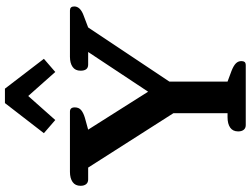

<svg xmlns="http://www.w3.org/2000/svg" viewBox="-136 -856 992 759"><g transform="rotate(-90 359.5 -476.0)"><path d="M213 -798 332 -952H389L507 -798L455 -753L360 -860L265 -753ZM220 -30Q220 -51 235 -61.5Q250 -72 276 -72H292V-286L77 -623H30Q18 -623 11.5 -631Q5 -639 5 -653Q5 -674 20 -684.5Q35 -695 60 -695H298Q315 -695 315 -676Q315 -660 304.5 -651Q294 -642 274 -636L227 -623L377 -386L534 -623H484Q460 -623 460 -653Q460 -674 475 -684.5Q490 -695 515 -695H698Q714 -695 714 -678Q714 -655 681 -642L631 -623L417 -302V-72L460 -56Q480 -48 489 -39Q498 -30 498 -17Q498 -9 494.5 -4.5Q491 0 481 0H245Q233 0 226.5 -8Q220 -16 220 -30Z"/></g></svg>

Font: Maitree Semibold
Style: Regular
Weight: 600
Designer: CadsonDemak Team
Foundry: CadsonDemak
Version: Version 1.000